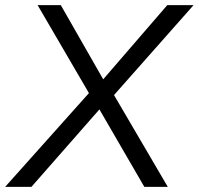

<svg xmlns="http://www.w3.org/2000/svg" viewBox="-49 -725 771 745"><path d="M-29 0 307 -376V-345L97 -705H187L359 -404H340L600 -705H702L380 -341V-379L602 0H511L326 -319H353L73 0Z"/></svg>

Font: Nunito Sans 12pt
Style: Italic
Weight: 400
Italic angle: -9°
Designer: Vernon Adams
Foundry: Vernon Adams
Version: Version 3.101;gftools[0.9.27]